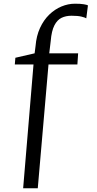

<svg xmlns="http://www.w3.org/2000/svg" viewBox="-20 -843 525 1037"><path d="M105 174 161 -495H60L63 -531L167 -555L172 -594Q176.5 -649.5 196.2 -692.2Q216 -735 246 -764Q276 -793 312 -808Q348 -823 385 -823Q415 -823 432.5 -820Q450 -817 455 -814L446 -744Q439.5 -748.5 420 -753.2Q400.5 -758 366 -758Q336 -758 312.5 -746.8Q289 -735.5 273.8 -706Q258.5 -676.5 254 -622L246 -555H402L398 -495H242L184 174Z"/></svg>

Font: Merriweather Light
Style: Regular
Weight: 300
Version: Version 2.100